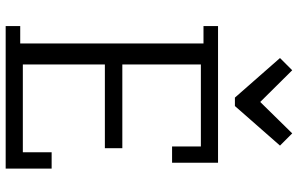

<svg xmlns="http://www.w3.org/2000/svg" viewBox="-202 -822 1025 660"><g transform="rotate(90 310.0 -492.5)"><path d="M70 -680H130V-671V-50H70V0H560V-158H504V-59H202V-341H490V-401H202V-671H484V-572H540V-730H70ZM439 -985 331 -875 222 -985 180 -943 316 -788H345L481 -943Z"/></g></svg>

Font: Glegoo
Style: Regular
Weight: 400
Version: Version 2.0.1; ttfautohint (v0.9) -r 48 -G 60